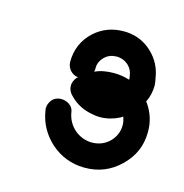

<svg xmlns="http://www.w3.org/2000/svg" viewBox="-61 -909 422 440"><g transform="rotate(15 149.5 -688.5)"><path d="M55.2 -629.9C59.6 -600.6 73.2 -576.2 95.2 -556.2C117.7 -536.6 144 -526.4 173.8 -525.9H175.8C208.5 -525.9 235.8 -537.1 258.8 -559.1C282.7 -582 294.9 -609.4 294.9 -642.1V-644C294.9 -666 288.6 -686.5 275.9 -705.1L272.9 -709C279.3 -722.2 282.2 -735.8 282.2 -750C281.7 -755.4 281.2 -760.7 279.8 -766.1C276.4 -789.6 266.1 -809.1 249 -825.2C231.9 -841.3 211.4 -849.6 188 -851.1H181.2C154.8 -851.1 131.8 -842.3 112.8 -825.2C91.8 -805.7 81.1 -781.2 81.1 -752C81.1 -737.8 91.8 -723.6 107.9 -722.2L105 -720.2C93.3 -706.5 94.2 -689.9 106 -678.2C121.1 -662.1 140.1 -652.3 162.1 -648.9C167.5 -647.5 173.3 -647 179.2 -647C195.3 -647 210.4 -650.9 225.1 -658.2L231 -662.1C233.4 -655.8 234.9 -649.4 234.9 -643.1V-642.1C234.9 -627 229 -613.3 217.8 -602.1C206.5 -591.3 192.4 -585.9 175.8 -585.9H174.8C144 -587.4 119.1 -609.4 113.8 -640.1C111.8 -665 73.2 -673.3 60.1 -651.9C56.6 -646.5 54.7 -641.1 54.7 -635.3C54.7 -633.3 54.7 -631.3 55.2 -629.9ZM140.1 -744.1C140.6 -746.6 141.1 -749.5 141.1 -752C140.6 -763.2 145 -772.5 153.8 -780.8C161.1 -787.6 170.4 -791 181.2 -791H184.1C203.1 -789.6 218.8 -775.9 221.2 -756.8C221.7 -754.4 222.2 -752 222.2 -750V-747.1C210 -751 197.8 -752.9 185.1 -752.9C168.9 -752.9 153.3 -750.5 140.1 -744.1Z"/></g></svg>

Font: Nemoy
Style: Medium
Weight: 500
Designer: BSozoo
Foundry: BSozoo
Version: Version 001.000